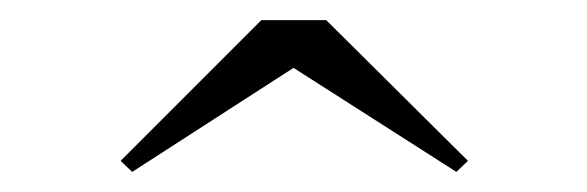

<svg xmlns="http://www.w3.org/2000/svg" viewBox="-20 -790 584 191"><path d="M111.5 -619 100 -630 240 -770H304.5L445.5 -630L434 -619L272 -722.5Z"/></svg>

Font: Bodoni Moda Medium
Style: Regular
Weight: 500
Designer: Owen Earl
Foundry: indestructible type
Version: Version 2.005